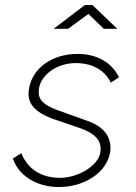

<svg xmlns="http://www.w3.org/2000/svg" viewBox="-20 -743 546 773"><path d="M398 -627H452L352 -723H322L196 -627H254L336 -687ZM217 10C322 10 412 -50 424 -133C430 -189 401 -232 333 -256L213 -299C138 -326 132 -355 137 -387C145 -441 208 -489 285 -489C354 -489 403 -459 426 -410L459 -432C430 -492 369 -526 292 -526C191 -526 107 -469 96 -380C89 -331 114 -291 203 -261L294 -230C372 -204 390 -172 384 -129C376 -76 294 -27 222 -27C144 -27 91 -64 66 -126L32 -105C54 -37 126 10 217 10Z"/></svg>

Font: United Sans Thin
Style: Italic
Weight: 100
Italic angle: -8°
Designer: Pablo Impallari, Rodrigo Fuenzalida (Modified by Dan O. Williams)
Version: Version 1.000;PS 001.000;hotconv 1.0.88;makeotf.lib2.5.64775